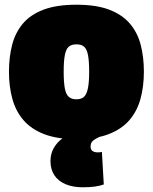

<svg xmlns="http://www.w3.org/2000/svg" viewBox="-20 -580 648 814"><path d="M18 -276Q18 -338 31.5 -390Q45 -442 77 -480Q109 -518 164.5 -539Q220 -560 304 -560Q388 -560 443 -539Q498 -518 530.5 -480Q563 -442 576.5 -390Q590 -338 590 -276Q590 -213 575.5 -160.5Q561 -108 528 -70Q495 -32 440 -11Q385 10 304 10Q223 10 168 -11Q113 -32 80 -70Q47 -108 32.5 -160.5Q18 -213 18 -276ZM250 -276Q250 -230 255 -204.5Q260 -179 272 -169Q284 -159 304 -159Q324 -159 335.5 -169Q347 -179 352.5 -204.5Q358 -230 358 -276Q358 -322 353 -347Q348 -372 336.5 -382Q325 -392 304 -392Q283 -392 271.5 -382Q260 -372 255 -347Q250 -322 250 -276ZM331 214Q289 214 258 201Q227 188 210.5 163Q194 138 194 103Q194 72 208 47.5Q222 23 245.5 6Q269 -11 295 -18L417 -6Q397 2 385 9Q373 16 368.5 23.5Q364 31 364 41Q364 54 372 60Q380 66 395 66Q400 66 404.5 65.5Q409 65 412 64L420 202Q404 208 382 211Q360 214 331 214Z"/></svg>

Font: Georama ExtraCondensed Thin Black
Style: Regular
Weight: 900
Version: Version 1.001